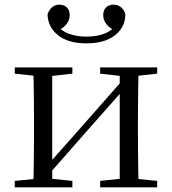

<svg xmlns="http://www.w3.org/2000/svg" viewBox="-20 -806 741 826"><path d="M351.5 -619.5Q273.4 -619.5 229.8 -654.3Q186.2 -689.1 184.4 -744.5Q191.3 -764 204.3 -775Q217.4 -786 235.3 -786Q255 -786 267.4 -774.2Q279.8 -762.3 279.8 -741.2Q279.8 -719.7 266.4 -702.6Q253 -685.5 229.7 -674.1L217.5 -705.6Q241.6 -673.6 275.9 -661Q310.1 -648.4 351.5 -648.4Q394.5 -648.4 428.4 -661Q462.4 -673.6 486.3 -705.6L474.3 -674.1Q451 -685.5 437.5 -702.6Q424 -719.7 424 -741.2Q424 -762.3 436.5 -774.2Q449 -786 467.9 -786Q487.6 -786 500.7 -775Q513.8 -764 519.4 -744.5Q518.6 -688.9 474.6 -654.2Q430.7 -619.5 351.5 -619.5ZM43.5 0V-27.8L151.7 -38.6H186.3L291.3 -27.8V0ZM410.9 0V-27.8L513.6 -38.6H548L656.2 -27.8V0ZM123.1 0Q124.3 -24.4 124.8 -65.3Q125.3 -106.3 125.8 -150.3Q126.3 -194.3 126.3 -228.5V-288.3Q126.3 -321.7 125.8 -365.7Q125.3 -409.7 124.8 -450.7Q124.3 -491.8 123.1 -516H204.7V0ZM182.1 -46.9 146.9 -65.8H158.3L335.2 -265.6L516 -470.9L549.7 -451H538.4L360.1 -249.4ZM495.1 0V-516H576.4Q575.4 -491.8 574.9 -450.7Q574.4 -409.7 573.9 -365.7Q573.4 -321.7 573.4 -288.3V-228.5Q573.4 -194.3 573.9 -150.3Q574.4 -106.3 574.9 -65.3Q575.4 -24.4 576.4 0ZM43.5 -489.1V-516H291.3V-489.1L187.1 -477.4H152.7ZM410.9 -489.1V-516H656.2V-489.1L548.8 -477.4H514.4Z"/></svg>

Font: Noto Serif SC
Style: Regular
Weight: 200
Designer: Ryoko NISHIZUKA 西塚涼子 (kana & ideographs); Frank Grießhammer (Latin, Greek & Cyrillic); Wenlong ZHANG 张文龙 (bopomofo); San
Foundry: Adobe
Version: Version 2.001;hotconv 1.1.0;makeotfexe 2.6.0